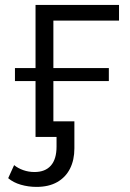

<svg xmlns="http://www.w3.org/2000/svg" viewBox="-20 -545 518 764"><path d="M121.4 0V-525.5H453.6V-462.9H192.4V0ZM125.1 198.7Q92.8 198.7 62.8 190Q32.8 181.3 12.6 164L36.2 112Q51.5 124.6 72.6 132Q93.7 139.5 117.3 139.5Q159.9 139.5 182.4 113.9Q205 88.3 205 38.4V-16.5L227.1 0H121.4V-62.2H276V45.6Q276 91.6 258.6 126Q241.2 160.5 207.6 179.6Q174.1 198.7 125.1 198.7ZM39.5 -222.4V-274.2H413.1V-222.4Z"/></svg>

Font: Montserrat Thin
Style: Regular
Weight: 100
Designer: Julieta Ulanovsky
Foundry: Julieta Ulanovsky
Version: Version 9.000